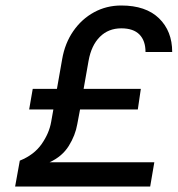

<svg xmlns="http://www.w3.org/2000/svg" viewBox="-20 -678 646 698"><path d="M99 -355H187L206 -463Q216 -521 246.5 -565Q277 -609 322 -633.5Q367 -658 421 -658Q510 -658 558 -611.5Q606 -565 606 -489H509Q509 -530 487 -552.5Q465 -575 421 -575Q374 -575 343 -544Q312 -513 302 -457L284 -355H492L481 -280H271L261 -227Q254 -186 230 -147.5Q206 -109 160 -88H541L526 0H35L52 -94Q104 -115 131.5 -154.5Q159 -194 166 -235L174 -280H86Z"/></svg>

Font: Overused Grotesk Medium
Style: Italic
Weight: 500
Italic angle: -10°
Version: Version 0.003